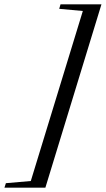

<svg xmlns="http://www.w3.org/2000/svg" viewBox="-118 -745 486 882"><path d="M348 -725 90.5 117H-97.5L-91 96.5L23.5 86.5L262.5 -694.5L154 -704.5L160 -725Z"/></svg>

Font: Newsreader 60pt Medium
Style: Italic
Weight: 500
Italic angle: -17°
Designer: Hugues Gentile
Foundry: Production Type
Version: Version 1.003